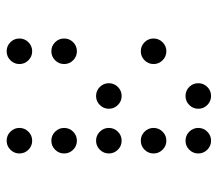

<svg xmlns="http://www.w3.org/2000/svg" viewBox="-59 -635 665 587"><g transform="rotate(90 273.5 -341.5)"><path d="M371.1 -615.2Q371.1 -631.3 382.6 -642.8Q394 -654.3 410.2 -654.3Q426.3 -654.3 437.7 -642.8Q449.2 -631.3 449.2 -615.2Q449.2 -599.1 437.7 -587.6Q426.3 -576.2 410.2 -576.2Q394 -576.2 382.6 -587.6Q371.1 -599.1 371.1 -615.2ZM234.4 -615.2Q234.4 -631.3 245.8 -642.8Q257.3 -654.3 273.4 -654.3Q289.6 -654.3 301 -642.8Q312.5 -631.3 312.5 -615.2Q312.5 -599.1 301 -587.6Q289.6 -576.2 273.4 -576.2Q257.3 -576.2 245.8 -587.6Q234.4 -599.1 234.4 -615.2ZM371.1 -478.5Q371.1 -494.6 382.6 -506.1Q394 -517.6 410.2 -517.6Q426.3 -517.6 437.7 -506.1Q449.2 -494.6 449.2 -478.5Q449.2 -462.4 437.7 -450.9Q426.3 -439.5 410.2 -439.5Q394 -439.5 382.6 -450.9Q371.1 -462.4 371.1 -478.5ZM97.7 -478.5Q97.7 -494.6 109.1 -506.1Q120.6 -517.6 136.7 -517.6Q152.8 -517.6 164.3 -506.1Q175.8 -494.6 175.8 -478.5Q175.8 -462.4 164.3 -450.9Q152.8 -439.5 136.7 -439.5Q120.6 -439.5 109.1 -450.9Q97.7 -462.4 97.7 -478.5ZM371.1 -341.8Q371.1 -357.9 382.6 -369.4Q394 -380.9 410.2 -380.9Q426.3 -380.9 437.7 -369.4Q449.2 -357.9 449.2 -341.8Q449.2 -325.7 437.7 -314.2Q426.3 -302.7 410.2 -302.7Q394 -302.7 382.6 -314.2Q371.1 -325.7 371.1 -341.8ZM234.4 -341.8Q234.4 -357.9 245.8 -369.4Q257.3 -380.9 273.4 -380.9Q289.6 -380.9 301 -369.4Q312.5 -357.9 312.5 -341.8Q312.5 -325.7 301 -314.2Q289.6 -302.7 273.4 -302.7Q257.3 -302.7 245.8 -314.2Q234.4 -325.7 234.4 -341.8ZM371.1 -205.1Q371.1 -221.2 382.6 -232.7Q394 -244.1 410.2 -244.1Q426.3 -244.1 437.7 -232.7Q449.2 -221.2 449.2 -205.1Q449.2 -189 437.7 -177.5Q426.3 -166 410.2 -166Q394 -166 382.6 -177.5Q371.1 -189 371.1 -205.1ZM97.7 -205.1Q97.7 -221.2 109.1 -232.7Q120.6 -244.1 136.7 -244.1Q152.8 -244.1 164.3 -232.7Q175.8 -221.2 175.8 -205.1Q175.8 -189 164.3 -177.5Q152.8 -166 136.7 -166Q120.6 -166 109.1 -177.5Q97.7 -189 97.7 -205.1ZM371.1 -68.4Q371.1 -84.5 382.6 -95.9Q394 -107.4 410.2 -107.4Q426.3 -107.4 437.7 -95.9Q449.2 -84.5 449.2 -68.4Q449.2 -52.2 437.7 -40.8Q426.3 -29.3 410.2 -29.3Q394 -29.3 382.6 -40.8Q371.1 -52.2 371.1 -68.4ZM97.7 -68.4Q97.7 -84.5 109.1 -95.9Q120.6 -107.4 136.7 -107.4Q152.8 -107.4 164.3 -95.9Q175.8 -84.5 175.8 -68.4Q175.8 -52.2 164.3 -40.8Q152.8 -29.3 136.7 -29.3Q120.6 -29.3 109.1 -40.8Q97.7 -52.2 97.7 -68.4Z"/></g></svg>

Font: DatDot Light
Style: Regular
Weight: 300
Designer: GGBot
Version: 1.00